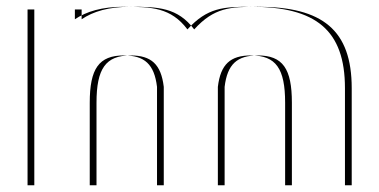

<svg xmlns="http://www.w3.org/2000/svg" viewBox="-20 -548 1122 568"><path d="M265.5 0H81.5V-520H221.5V-491C255.5 -514 301.5 -528 366.5 -528C447.5 -528 505.5 -526 554.5 -461C613.5 -526 661.5 -528 742.5 -528C934.5 -528 1020.5 -459 1020.5 -287V0H843.5V-244C843.5 -345 816.5 -384 742.5 -384C681.5 -384 652.5 -358 644.5 -291V0H464.5V-291C456.5 -358 427.5 -384 366.5 -384C292.5 -384 265.5 -345 265.5 -244ZM245.5 0V-244C245.5 -345 272.5 -384 346.5 -384C407.5 -384 436.5 -358 444.5 -291V0H624.5V-291C632.5 -358 661.5 -384 722.5 -384C796.5 -384 823.5 -345 823.5 -244V0H1000.5V-287C1000.5 -459 914.5 -528 722.5 -528C641.5 -528 593.5 -526 534.5 -461C485.5 -526 427.5 -528 346.5 -528C281.5 -528 235.5 -514 201.5 -491V-520H61.5V0Z"/></svg>

Font: Hussar Plate
Style: Regular
Weight: 700
Foundry: Cannot Into Space Fonts
Version: Version 0.798247